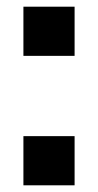

<svg xmlns="http://www.w3.org/2000/svg" viewBox="-20 -554 293 574"><path d="M50 0V-147H203V0ZM50 -387V-534H203V-387Z"/></svg>

Font: Mozilla Headline ExtraLight
Style: Regular
Weight: 200
Designer: Studio DRAMA
Foundry: Studio DRAMA
Version: Version 1.000